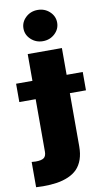

<svg xmlns="http://www.w3.org/2000/svg" viewBox="-150 -830 594 1084"><g transform="rotate(-10 147.0 -288.0)"><path d="M49.7 -545.5H245.7V-392H338.1V-286.9H245.7V18.5Q245.7 60.7 234.4 92.9Q223 125 202.8 146Q182.5 166.9 152 180.2Q121.4 193.5 85.9 199Q50.4 204.5 5.7 204.5Q-14.6 204.5 -34.1 203.1V58.2Q-21.7 59.7 -11.4 59.7Q23.1 59.7 36.4 49.2Q49.7 38.7 49.7 14.2V-286.9H-44V-392H49.7ZM216.1 -628.6Q187.9 -602.3 147.7 -602.3Q107.6 -602.3 79.4 -628.6Q51.1 -654.8 51.1 -691.8Q51.1 -728.7 79.4 -755Q107.6 -781.2 147.7 -781.2Q187.9 -781.2 216.1 -755Q244.3 -728.7 244.3 -691.8Q244.3 -654.8 216.1 -628.6Z"/></g></svg>

Font: Karasuma Gothic
Style: Black
Weight: 900
Designer: Rasmus Andersson / Ryoko Nishizuka
Foundry: Genbu
Version: Version 1.00